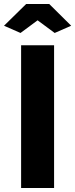

<svg xmlns="http://www.w3.org/2000/svg" viewBox="-37 -935 374 955"><path d="M-17 -807 65 -771 150 -834 235 -771 317 -807 208 -915H93ZM68 0H232V-710H68Z"/></svg>

Font: FIGSv2-sans-serif ExtraBold
Style: Regular
Weight: 800
Designer: Matt McInerney, Pablo Impallari, Rodrigo Fuenzalida,Mirko Velimirovic
Foundry: Matt McInerney, Pablo Impallari, Rodrigo Fuenzalida
Version: Version 4.021;hotconv 1.0.109;makeotfexe 2.5.65596